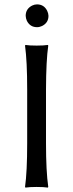

<svg xmlns="http://www.w3.org/2000/svg" viewBox="-20 -853 334 876"><path d="M97.2 -780.8Q97.2 -812.5 126.5 -827.6Q137.7 -833 148.9 -833Q180.7 -833 195.3 -803.7Q200.7 -792.5 201.2 -780.8Q201.2 -749 171.9 -734.4Q160.6 -729 148.9 -729Q117.2 -729 102.5 -758.3Q97.7 -769.5 97.2 -780.8ZM104 -444.8Q104 -573.7 94.2 -645L96.2 -647.9Q114.3 -645 147 -645Q179.7 -645 198.2 -647.9L200.2 -645Q190.4 -578.1 189.9 -444.8V-200.2Q189.9 -71.3 200.2 0L198.2 2.9Q180.2 0 147 0Q114.3 0 96.2 2.9L94.2 0Q104 -68.4 104 -200.2Z"/></svg>

Font: Linux Biolinum O
Style: Regular
Weight: 400
Designer: Philipp H. Poll
Foundry: Philipp H. Poll
Version: Version 1.0.4